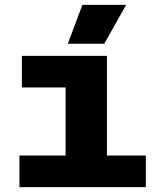

<svg xmlns="http://www.w3.org/2000/svg" viewBox="-20 -770 640 790"><path d="M60 0V-130H250V-410H70V-540H420V-130H580V0ZM259 -590 319 -750H499L409 -590Z"/></svg>

Font: Geist Mono UltraBlack
Style: Regular
Weight: 900
Monospace: yes
Designer: Basement.studio, Andrés Briganti, Mateo Zaragoza
Foundry: Basement.studio, Vercel, Andrés Briganti, Guido Ferreyra, Mateo Zaragoza
Version: Version 1.400; ttfautohint (v1.8.4.7-5d5b)